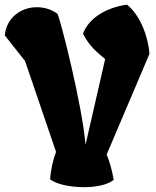

<svg xmlns="http://www.w3.org/2000/svg" viewBox="-45 -777 656 808"><path d="M166 -22.5C191.9 -1.5 251 10.7 308.1 10.7C358.4 10.7 407.2 1 433.6 -20C425.3 -67.4 415 -100.1 403.8 -126.5L584 -550.3C578.6 -624.5 544.4 -713.4 489.7 -757.3C419.4 -748.5 333.5 -711.4 304.2 -635.7C330.6 -582 363.8 -557.1 397.5 -528.3L314.9 -167.5C302.2 -328.1 210.9 -690.9 196.8 -718.8C170.9 -738.3 140.1 -746.6 109.9 -746.6C45.4 -746.6 -17.1 -705.1 -24.9 -628.4L60.5 -520L190.9 -137.7C179.7 -107.4 169.4 -70.8 166 -22.5Z"/></svg>

Font: Fruktur
Style: Regular
Weight: 400
Designer: Viktoriya Grabowska
Foundry: Viktoriya Grabowska
Version: Version 1.002